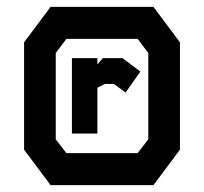

<svg xmlns="http://www.w3.org/2000/svg" viewBox="-20 -720 593 558"><path d="M50 -285V-597L127 -700H426L503 -597V-285L426 -182H127ZM380 -275 411 -315V-566L380 -607H173L142 -566V-315L173 -275ZM189 -551H263V-533L279 -551H336L388 -512L345 -451L311 -476H285L263 -465V-332H189Z"/></svg>

Font: Turret Road
Style: Bold
Weight: 700
Designer: Noponies
Foundry: Noponies
Version: Version 1.001; ttfautohint (v1.8)